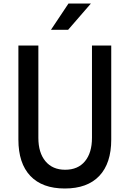

<svg xmlns="http://www.w3.org/2000/svg" viewBox="-20 -1060 740 1096"><path d="M85 -800H199V-273Q199 -188 239.5 -139.5Q280 -91 352 -91Q425 -91 465 -139.5Q505 -188 505 -273V-800H615V-263Q615 -128 547 -56Q479 16 350 16Q221 16 153 -56Q85 -128 85 -263ZM271 -890 371 -1040H499L369 -890Z"/></svg>

Font: Martian Mono
Style: Regular
Weight: 400
Monospace: yes
Designer: Roman Shamin
Foundry: Evil Martians
Version: Version 1.000; ttfautohint (v1.8.4.7-5d5b)